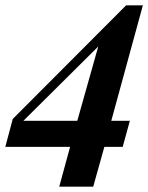

<svg xmlns="http://www.w3.org/2000/svg" viewBox="-35 -703 558 723"><path d="M503 -683 384 -248H454L427 -150H358L316 0H188L229 -150H-15L13 -255L440 -683ZM335 -528 53 -248H256Z"/></svg>

Font: STIX MathJax Main
Style: Bold Italic
Weight: 700
Italic angle: -16.33°
Designer: MicroPress Inc., with final additions and corrections provided by Coen Hoffman, Elsevier (retired)
Version: Version 1.1.1